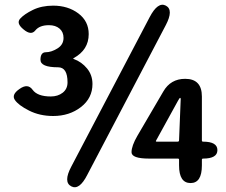

<svg xmlns="http://www.w3.org/2000/svg" viewBox="-20 -778 961 816"><path d="M283 14Q248 -4 283 -70L616 -705Q651 -772 685 -754Q719 -736 684 -670L351 -35Q317 32 283 14ZM790 0Q741 0 741 -75V-99Q741 -104 736 -104H614Q539 -104 539 -131Q539 -158 564 -201L674 -389Q705 -443 767 -443Q838 -443 838 -368V-181Q838 -176 843 -176Q904 -176 904 -140Q904 -104 843 -104Q838 -104 838 -99V-75Q838 0 790 0ZM643 -180Q641 -176 646 -176H735Q741 -176 741 -182L748 -357Q748 -362 745.5 -362Q743 -362 736 -349ZM206 -285Q149 -285 103.5 -308Q58 -331 43 -353.5Q28 -376 63 -400Q98 -425 118.5 -396.5Q139 -368 196 -368Q226 -368 246.5 -384Q267 -400 267 -428Q267 -492 227 -492Q152 -492 152 -524Q152 -556 175 -556Q198 -556 224 -572Q250 -588 250 -617Q250 -642 233 -656.5Q216 -671 188 -671Q148 -671 130 -648.5Q112 -626 80 -653Q48 -679 65.5 -698.5Q83 -718 120 -736Q157 -754 206 -754Q269 -754 313 -721Q357 -688 357 -633Q357 -566 293 -531Q289 -529 294 -527Q327 -515 350 -487Q373 -459 373 -421Q373 -361 324 -323Q275 -285 206 -285Z"/></svg>

Font: Resource Han Rounded KR
Style: Bold
Weight: 700
Designer: Cyano Hao (round all glyphs); Ryoko NISHIZUKA 西塚涼子 (kana, bopomofo & ideographs); Paul D. Hunt (Latin, Greek & Cyrillic)
Foundry: Cyano Hao
Version: 0.990